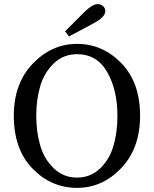

<svg xmlns="http://www.w3.org/2000/svg" viewBox="-20 -897 747 932"><path d="M550 -335Q550 -460 500.5 -547Q451 -634 354 -634Q288 -634 241.5 -589.5Q195 -545 175.5 -479.5Q156 -414 156 -335Q156 -256 175.5 -190Q195 -124 241.5 -79.5Q288 -35 354 -35Q420 -35 466 -79.5Q512 -124 531 -189.5Q550 -255 550 -335ZM354 -684Q478 -684 569 -590.5Q660 -497 660 -335Q660 -177 568.5 -81Q477 15 354 15Q229 15 138 -78.5Q47 -172 47 -335Q47 -492 139 -588Q231 -684 354 -684ZM296 -745 390 -839Q429 -877 453 -877Q469 -877 480 -867.5Q491 -858 491 -843Q491 -815 440 -787L315 -720Z"/></svg>

Font: TypoPRO Source Serif Pro
Style: Regular
Weight: 400
Designer: Frank Grießhammer
Foundry: Adobe Systems Incorporated
Version: Version 1.017;PS 1.0;hotconv 1.0.79;makeotf.lib2.5.61930